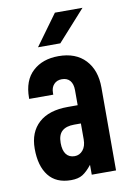

<svg xmlns="http://www.w3.org/2000/svg" viewBox="-84 -779 573 840"><g transform="rotate(-10 202.5 -359.0)"><path d="M363.8 -368.2V0H255.9V-43.9Q234.4 -16.6 214.8 -4.4Q195.3 7.8 163.1 7.8Q97.2 7.8 63.5 -35.2Q29.8 -78.1 29.8 -154.8Q29.8 -228.5 75.2 -269.5Q120.1 -310.1 204.1 -310.1H248V-377Q248 -404.3 235.4 -419.4Q222.7 -434.1 199.2 -434.1Q177.2 -434.1 164.1 -419.9Q150.9 -406.2 150.9 -381.8V-374H43.9V-377.9Q43.9 -456.1 87.9 -496.1Q131.3 -536.1 202.1 -536.1Q278.8 -536.1 321.3 -490.7Q363.8 -445.3 363.8 -368.2ZM248 -158.2V-229H217.8Q182.6 -229 164.6 -212.9Q146 -196.8 146 -160.2Q146 -127 159.2 -109.9Q172.4 -92.8 196.8 -92.8Q218.8 -92.8 233.4 -110.4Q248 -127.9 248 -158.2ZM220.2 -726.1H342.8L220.2 -589.8H121.1Z"/></g></svg>

Font: D-DIN Condensed
Style: DINCondensed-Bold
Weight: 700
Width: 3
Designer: Charles Nix
Foundry: Datto Inc.
Version: Version 1.10